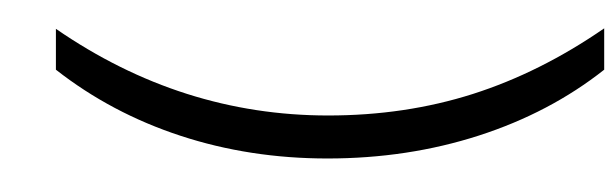

<svg xmlns="http://www.w3.org/2000/svg" viewBox="-456 -452 1270 397"><g transform="rotate(-90 178.5 -254.0)"><path d="M232.4 -772.9H316.9Q227.1 -642.6 182.4 -502Q137.7 -361.3 137.7 -210Q137.7 -50.8 182.1 88.9Q226.6 228.5 317.9 360.8H232.4Q143.6 248.5 96.2 101.6Q48.8 -45.4 48.8 -211.4Q48.8 -372.1 95.7 -515.1Q142.6 -658.2 232.4 -772.9ZM225.6 -499.5ZM225.6 -869.1ZM317.9 336.9Z"/></g></svg>

Font: Noto Sans Telugu
Style: Regular
Weight: 400
Designer: Monotype Design team
Foundry: Monotype Imaging Inc.
Version: Version 1.04 uh